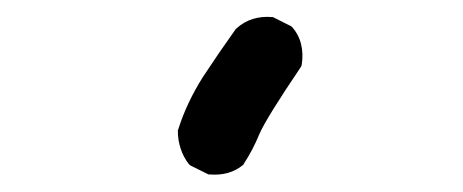

<svg xmlns="http://www.w3.org/2000/svg" viewBox="-20 -850 540 224"><path d="M222.2 -647 202.6 -656.7 201.2 -657.7 200.2 -658.7Q193.8 -667 190.7 -676.8Q187.5 -686.5 187.5 -697.3V-698.2L188 -699.2Q192.9 -714.8 200.2 -730.2Q207.5 -745.6 216.8 -760.3Q235.4 -788.6 254.9 -815.9L255.4 -816.4L255.9 -816.9Q264.6 -824.7 275.1 -827.9Q285.6 -831.1 297.4 -830.1H298.3L299.3 -829.6L318.8 -819.8L319.8 -819.3L320.8 -818.4Q328.6 -809.6 331.3 -798.3Q334 -787.1 332 -774.4L331.5 -772.9L331.1 -772Q290.5 -711.9 282.7 -693.8Q274.9 -674.8 264.6 -659.2L264.2 -658.2L263.7 -657.7Q248 -644.5 224.1 -646.5H223.1Z"/></svg>

Font: NaikaiFont
Style: SemiBold
Weight: 600
Version: Version 1.89